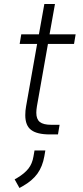

<svg xmlns="http://www.w3.org/2000/svg" viewBox="-20 -670 415 957"><path d="M106 -96Q106 -119 110 -140L165 -451H78L86 -499H174L201 -650H254L227 -499H357L349 -451H219L164 -140Q161 -122 161 -108Q161 -76 178.5 -62Q196 -48 235 -48H277L269 0H228Q165 0 135.5 -22Q106 -44 106 -96ZM53 224 67 216Q102 195 121.5 170.5Q141 146 147 109L152 80H206L201 109Q192 160 166.5 195.5Q141 231 93 258L77 267Z"/></svg>

Font: Bai Jamjuree Light
Style: Italic
Weight: 300
Italic angle: -10°
Version: Version 1.000; ttfautohint (v1.6)